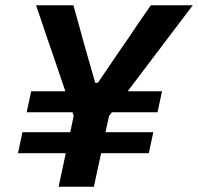

<svg xmlns="http://www.w3.org/2000/svg" viewBox="-20 -707 750 727"><path d="M48 -127 65 -206.5H246Q248 -214.5 249.5 -223L259 -268L254.5 -282H81L98 -361.5H227.5L175.5 -514Q166.5 -539.5 158.8 -562.2Q151 -585 141.5 -614Q131.5 -643 116.5 -687H258Q269.5 -646 278 -615Q286.5 -584 294.2 -556.2Q302 -528.5 311 -496.5L340.5 -393.5H350.5L424 -501.5Q446.5 -534 464.5 -560.5Q482.5 -587 502.5 -616.5Q522.5 -646 551 -687H710Q679.5 -647 646.8 -603.8Q614 -560.5 580 -515.5L463.5 -361.5H593.5L576.5 -282H403.5L393 -268L383 -222.5L380 -206.5H560.5L543.5 -127H363Q356 -95 349.2 -64Q342.5 -33 335.5 0H202L229 -127Z"/></svg>

Font: Heraclito SemiBold
Style: Italic
Weight: 600
Italic angle: -12°
Designer: Kostas Bartsokas (font) & Cristiano Sobral (main changes)
Foundry: Kostas Bartsokas (font) & Cristiano Sobral (main changes)
Version: Version 1.00;July 8, 2020;FontCreator 13.0.0.2655 64-bit